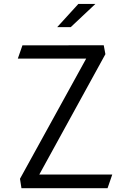

<svg xmlns="http://www.w3.org/2000/svg" viewBox="-20 -961 660 980"><path d="M94.5 -729.5 71 -662H420L82 -48.5L89.5 -0.5H529L553 -70H180.5L518 -684.5L509.5 -730ZM272 -822.5 380 -941H467L341 -822.5Z"/></svg>

Font: Monaspace Argon Light
Style: Regular
Weight: 300
Designer: Riley Cran & the Lettermatic Team
Foundry: Lettermatic
Version: Version 1.000 (Monaspace Argon)